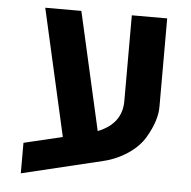

<svg xmlns="http://www.w3.org/2000/svg" viewBox="-49 -649 751 753"><g transform="rotate(5 326.5 -272.5)"><path d="M346.2 -136.2Q439.9 -173.3 439.9 -262.2V-600.1H579.1V-252Q579.1 -197.3 540 -130.9Q517.6 -92.3 473.4 -62.7Q429.2 -33.2 377 -21L60.1 55.2V-64.9L211.9 -101.1L99.1 -600.1H241.2Z"/></g></svg>

Font: Miedinger*
Style: Bold
Weight: 700
Version: Version 001.000